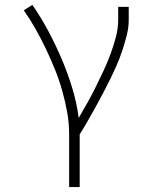

<svg xmlns="http://www.w3.org/2000/svg" viewBox="-20 -548 640 783"><path d="M262 215V0Q262 -45 254 -90Q246 -135 233.5 -179Q221 -223 204 -265Q187 -307 167.5 -348Q148 -389 125.5 -429Q103 -469 77 -506L112 -528Q148 -476 177.5 -420.5Q207 -365 231.5 -307.5Q256 -250 274.5 -189.5Q293 -129 301 -67Q319 -98 337 -130Q355 -162 371 -194.5Q387 -227 402.5 -260Q418 -293 430.5 -327Q443 -361 452.5 -396.5Q462 -432 462 -468V-520H505V-468Q505 -436 497 -404.5Q489 -373 479 -342.5Q469 -312 456 -282.5Q443 -253 429 -224.5Q415 -196 400 -167.5Q385 -139 369.5 -111Q354 -83 338 -55Q322 -27 305 0V215Z"/></svg>

Font: Iosevka SS04 XLt Ex
Style: Regular
Weight: 200
Width: 7
Monospace: yes
Designer: Belleve Invis
Foundry: Belleve Invis
Version: Version 19.0.0; ttfautohint (v1.8.4)